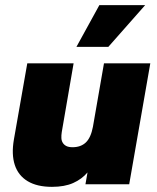

<svg xmlns="http://www.w3.org/2000/svg" viewBox="-20 -716 610 746"><path d="M182 10Q124 10 87.5 -12Q51 -34 37.5 -75Q24 -116 34 -174L86 -470H266L220 -203Q218 -190 218.5 -179.5Q219 -169 224 -161Q229 -153 238 -148.5Q247 -144 262 -144Q294 -144 313.5 -162.5Q333 -181 341 -223L384 -470H564L482 0H312L320 -46Q298 -20 264.5 -5Q231 10 182 10ZM277 -534 366 -696H544L401 -534Z"/></svg>

Font: Gantari Black
Style: Italic
Weight: 900
Italic angle: -10°
Version: Version 1.000